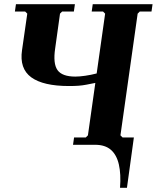

<svg xmlns="http://www.w3.org/2000/svg" viewBox="-20 -690 747 915"><path d="M438 -35H618L585 205H552Q557 140 546.5 94Q536 48 508.5 24Q481 0 433 0ZM309 -280Q186 -280 129 -321.5Q72 -363 85 -451L110 -625L100 -635H51L56 -670H337L332 -635H276L266 -625L243 -460Q232 -387 254 -356Q276 -325 339 -325Q359 -325 386.5 -329Q414 -333 441 -340L435 -295Q410 -290 392 -286.5Q374 -283 355 -281.5Q336 -280 309 -280ZM646 -635 636 -625 554 -45 564 -35H618L613 0H328L333 -35H389L399 -45L481 -625L471 -635H417L422 -670H707L702 -635Z"/></svg>

Font: Brygada 1918
Style: Bold Italic
Weight: 700
Italic angle: -8°
Designer: Mateusz Machalski | Borys Kosmynka | Przemek Hoffer
Foundry: NIEPODLEGLA 2018
Version: Version 3.006